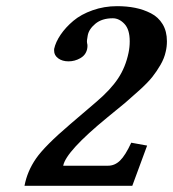

<svg xmlns="http://www.w3.org/2000/svg" viewBox="-20 -600 559 620"><path d="M154.8 -441.9Q159.7 -464.4 175.8 -488Q191.9 -511.7 216.8 -532.7Q241.7 -553.7 279.1 -566.9Q316.4 -580.1 357.9 -580.1Q389.6 -580.1 416.5 -574.7Q443.4 -569.3 467.3 -557.1Q491.2 -544.9 505.1 -522Q519 -499 519 -466.8Q519 -448.7 515.1 -433.1Q510.7 -412.1 498.3 -390.6Q485.8 -369.1 471.9 -351.6Q458 -334 430.9 -309.3Q403.8 -284.7 384.3 -268.1Q364.7 -251.5 327.1 -221.2Q192.9 -111.3 184.1 -64.9H329.1Q350.6 -64.9 367.7 -81.5Q384.8 -98.1 403.8 -139.2L455.1 -129.9L407.2 0H59.1Q67.9 -46.9 96.2 -87.9Q124.5 -128.9 207 -199.2L291 -271Q337.4 -310.5 361.3 -346.7Q385.3 -382.8 395 -429.2Q398.9 -447.3 398.9 -466.8Q398.9 -504.9 381.8 -522.9Q364.7 -541 344.2 -541Q309.1 -541 287.8 -523.2Q266.6 -505.4 263.2 -484.9Q259.8 -468.8 261.2 -460.9Q263.7 -452.6 261.2 -440.9Q256.8 -421.9 239 -411.9Q221.2 -401.9 201.2 -401.9Q181.2 -401.9 168 -411.6Q154.8 -421.4 154.8 -436Z"/></svg>

Font: Linux Libertine
Style: Bold Italic
Weight: 700
Italic angle: -11.5°
Designer: Philipp H. Poll
Foundry: Philipp H. Poll
Version: Version 4.0.5